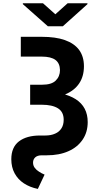

<svg xmlns="http://www.w3.org/2000/svg" viewBox="-20 -956 612 1194"><path d="M109.4 -604V-727.1H239.3Q325.7 -727.1 382.8 -707Q441.9 -686 471.7 -646Q502 -604.5 502 -543.9Q502 -481.4 472.2 -437Q442.4 -392.6 384.8 -368.7Q326.2 -344.2 245.1 -344.2H167.5V-429.2H242.7Q300.3 -429.2 326.2 -454.6Q353 -480.5 353 -520.5Q352.1 -562.5 325.2 -583Q297.4 -604 239.3 -604ZM167.5 -304.7V-386.2H240.7Q377 -386.2 451.2 -338.9Q525.4 -291 525.4 -196.8Q525.4 -133.8 493.7 -87.4Q461.4 -40 405.3 -15.6Q348.6 9.8 271 9.8H240.7Q212.9 9.8 199.2 22.5Q185.5 35.2 185.5 55.2Q185.5 73.2 195.8 87.4Q206.5 101.6 222.2 111.3Q236.3 121.1 257.3 129.9L215.3 218.8Q165.5 208.5 128.4 184.1Q91.8 160.2 70.8 121.6Q50.3 83.5 50.3 34.2Q50.3 -40 97.7 -76.7Q145.5 -113.3 229 -113.3H261.7Q296.9 -113.3 322.8 -125Q348.1 -135.7 362.3 -158.2Q376 -179.7 376 -211.4Q376 -259.8 340.8 -282.2Q305.2 -304.7 239.3 -304.7ZM122.1 -935.5H247.6L324.2 -867.2L400.4 -935.5H523.9V-930.2L370.6 -792.5H277.8L122.1 -930.2Z"/></svg>

Font: My Font
Style: Bold
Weight: 500
Designer: Rasmus Andersson
Foundry: rsms
Version: Version 0.001